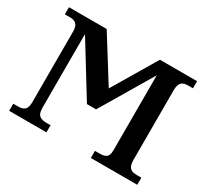

<svg xmlns="http://www.w3.org/2000/svg" viewBox="-142 -930 1232 1146"><g transform="rotate(30 473.5 -357.0)"><path d="M32 0H289V-49H268C222 -49 195 -57 195 -116V-623L414 -267H477L689 -624V-107C689 -56 665 -49 623 -49H595V0H915V-49H884C849 -49 821 -57 821 -116V-598C821 -657 849 -665 884 -665H915V-714H659L480 -413L292 -714H32V-665H63C97 -665 126 -657 126 -602V-111C126 -56 97 -49 63 -49H32Z"/></g></svg>

Font: Noto Serif Semi
Style: Regular
Weight: 600
Designer: Monotype Design Team
Foundry: Monotype Imaging Inc.
Version: Version 1.002